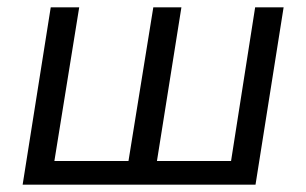

<svg xmlns="http://www.w3.org/2000/svg" viewBox="-20 -506 839 526"><path d="M42 0 119 -486H197L129 -65H332L400 -486H477L410 -65H613L679 -486H757L680 0Z"/></svg>

Font: Nunito Sans 12pt
Style: Italic
Weight: 400
Italic angle: -9°
Designer: Vernon Adams
Foundry: Vernon Adams
Version: Version 3.101;gftools[0.9.27]